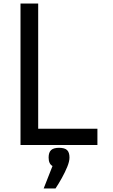

<svg xmlns="http://www.w3.org/2000/svg" viewBox="-20 -820 640 1086"><path d="M96 0V-800H196V-92H531V0ZM227 246 277 119Q255 107 255 71Q255 42 269 29Q283 16 314 16Q346 16 359.5 29Q373 42 373 71Q373 93 360.5 123.5Q348 154 330 186.5Q312 219 294 246Z"/></svg>

Font: Victor Mono
Style: Bold
Weight: 700
Monospace: yes
Designer: Rune Bjørnerås
Version: Version 1.561;gftools[0.9.30]